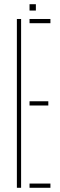

<svg xmlns="http://www.w3.org/2000/svg" viewBox="-20 -890 284 910"><path d="M60 0V-800H80V0ZM120 -780V-800H219V-780ZM120 -390V-410H209V-390ZM120 0V-20H219V0ZM120 -840V-870H150V-840Z"/></svg>

Font: Big Shoulders Stencil Display Thin
Style: Regular
Weight: 100
Designer: Patric King
Foundry: XO Type Co
Version: Version 1.000